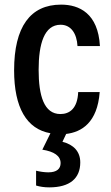

<svg xmlns="http://www.w3.org/2000/svg" viewBox="-20 -570 479 830"><path d="M241 -77C170 -77 147 -157 147 -268C147 -380 171 -463 242 -463C287 -463 312 -425 315 -371H412C404 -512 323 -550 244 -550C111 -550 41 -454 41 -266C41 -105 95 -12 198 6L163 77C214 85 242 104 242 135C242 160 225 175 189 175C171 175 153 172 136 168V232C152 237 171 240 193 240C282 240 327 201 327 132C327 85 298 55 250 43L266 9C333 1 401 -40 411 -172H318C315 -101 281 -77 241 -77Z"/></svg>

Font: Kathrein 67 Medium Condensed
Style: Regular
Weight: 500
Width: 3
Designer: Lazydogs Typefoundry, based on Open Sans by Ascender Corporation
Foundry: Lazydogs Typefoundry
Version: Version 1.003;PS 001.003;hotconv 1.0.88;makeotf.lib2.5.64775